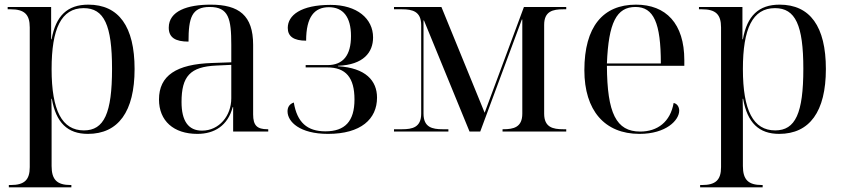

<svg xmlns="http://www.w3.org/2000/svg" viewBox="-20 -566 3628 826"><path d="M18 240H287V230H284C225 230 202 207 202 148V-41C202 -74 202 -108 201 -141H203C221 -38 271 10 358 10C489 10 559 -86 559 -269C559 -452 491 -546 360 -546C270 -546 220 -498 202 -397H200V-536H13V-526H26C85 -526 108 -504 108 -448V153C108 208 85 230 26 230H18ZM341 -5C247 -5 202 -90 202 -269C202 -442 243 -531 340 -531C428 -531 462 -458 462 -270C462 -79 428 -5 341 -5Z M829 10C902 10 960 -25 981 -105H983V0H1134V-10H1131C1086 -10 1069 -26 1069 -74V-373C1069 -500 1008 -546 886 -546C787 -546 706 -519 706 -447C706 -404 735 -387 791 -387C791 -490 805 -536 882 -536C964 -536 975 -485 975 -373V-298L892 -295C739 -290 664 -241 664 -138C664 -46 727 10 829 10ZM849 -4C790 -4 761 -46 761 -127C761 -238 798 -279 911 -284L975 -287V-143C975 -68 923 -4 849 -4Z M1391 10C1533 10 1602 -54 1602 -146C1602 -219 1553 -274 1434 -281V-283C1544 -287 1585 -341 1585 -405C1585 -486 1516 -545 1402 -545C1274 -545 1218 -500 1218 -446C1218 -409 1244 -391 1297 -391C1297 -494 1333 -535 1395 -535C1456 -535 1490 -493 1490 -411C1490 -328 1456 -286 1389 -286H1295V-276H1388C1468 -276 1505 -232 1505 -138C1505 -44 1464 -1 1380 -1C1301 -1 1258 -40 1244 -125C1223 -118 1217 -102 1217 -87C1217 -42 1270 10 1391 10Z M1675 0H1909V-10H1884C1840 -10 1802 -18 1802 -77V-478H1804L2000 0H2046L2225 -482H2227V-77C2227 -18 2189 -10 2145 -10H2142V0H2416V-10H2403C2359 -10 2321 -18 2321 -77V-459C2321 -518 2359 -526 2403 -526H2416V-536H2234L2065 -81L1879 -536H1675V-526H1710C1754 -526 1792 -517 1792 -458V-77C1792 -18 1754 -10 1710 -10H1675Z M2731 10C2846 10 2902 -49 2902 -90C2902 -105 2894 -120 2878 -123C2864 -42 2809 0 2734 0C2631 0 2592 -79 2591 -283H2924V-307C2924 -465 2845 -546 2716 -546C2574 -546 2494 -451 2494 -264C2494 -91 2581 10 2731 10ZM2823 -293H2591C2598 -468 2632 -536 2714 -536C2792 -536 2823 -468 2823 -293Z M2992 240H3261V230H3258C3199 230 3176 207 3176 148V-41C3176 -74 3176 -108 3175 -141H3177C3195 -38 3245 10 3332 10C3463 10 3533 -86 3533 -269C3533 -452 3465 -546 3334 -546C3244 -546 3194 -498 3176 -397H3174V-536H2987V-526H3000C3059 -526 3082 -504 3082 -448V153C3082 208 3059 230 3000 230H2992ZM3315 -5C3221 -5 3176 -90 3176 -269C3176 -442 3217 -531 3314 -531C3402 -531 3436 -458 3436 -270C3436 -79 3402 -5 3315 -5Z"/></svg>

Font: Noto Serif Display
Style: Regular
Weight: 400
Designer: Monotype Design Team
Foundry: Monotype Imaging Inc.
Version: Version 2.009